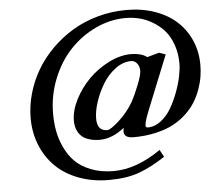

<svg xmlns="http://www.w3.org/2000/svg" viewBox="-59 -750 1161 1040"><g transform="rotate(-5 521.0 -230.5)"><path d="M667 -407.2Q622.1 -407.2 580.6 -376Q539.1 -344.7 511.5 -298.8Q483.9 -252.9 467.5 -202.9Q451.2 -152.8 451.2 -112.8Q451.2 -45.9 505.9 -45.9Q524.9 -45.9 572.8 -90.1Q620.6 -134.3 650.9 -187Q668.5 -218.8 690.2 -273.2Q711.9 -327.6 711.9 -350.1Q711.9 -374.5 699 -390.9Q686 -407.2 667 -407.2ZM330.1 -111.8Q330.1 -166.5 360.6 -226.6Q391.1 -286.6 438.7 -334.5Q486.3 -382.3 548.6 -413.6Q610.8 -444.8 669.9 -444.8Q695.3 -444.8 719 -438.5Q742.7 -432.1 755.9 -420.9L821.8 -439L856.9 -426.8L735.8 -126Q721.2 -89.8 717 -70.1Q712.9 -50.3 715.8 -45.7Q718.8 -41 726.1 -41Q763.7 -41 797.6 -67.1Q831.5 -93.3 854.2 -132.6Q877 -171.9 894 -217.8Q911.1 -263.7 918.9 -303.5Q926.8 -343.3 926.8 -370.1Q926.8 -426.8 910.2 -473.6Q893.6 -520.5 866.7 -551Q839.8 -581.5 804.2 -602.8Q768.6 -624 731.7 -633.1Q694.8 -642.1 657.2 -642.1Q573.7 -642.1 494.6 -605Q415.5 -567.9 355.2 -504.6Q294.9 -441.4 258.1 -350.6Q221.2 -259.8 221.2 -159.2Q221.2 -111.8 229 -67.6Q236.8 -23.4 257.8 22.5Q278.8 68.4 311.5 101.8Q344.2 135.3 398.4 156.7Q452.6 178.2 522 178.2Q646 178.2 778.8 85.9L799.8 125Q725.1 174.3 657 199.2Q588.9 224.1 492.2 224.1Q402.3 224.1 327.6 195.8Q252.9 167.5 202.9 117.9Q152.8 68.4 125.5 0.5Q98.1 -67.4 98.1 -146Q98.1 -213.9 117.4 -281Q136.7 -348.1 171.9 -407.5Q207 -466.8 258.8 -518.1Q310.5 -569.3 372.1 -606.2Q433.6 -643.1 509.3 -664.1Q585 -685.1 665 -685.1Q751 -685.1 821.8 -659.7Q892.6 -634.3 939.9 -590.1Q987.3 -545.9 1013.2 -485.4Q1039.1 -424.8 1039.1 -355Q1039.1 -322.8 1033.9 -290.3Q1028.8 -257.8 1015.9 -221.7Q1002.9 -185.5 983.2 -153.6Q963.4 -121.6 931.9 -92Q900.4 -62.5 860.6 -41.5Q820.8 -20.5 765.1 -7.8Q709.5 4.9 644 4.9Q592.8 4.9 592.8 -30.8Q594.2 -47.9 596.2 -50.8Q528.8 2.9 461.9 2.9Q430.7 2.9 406.5 -4.4Q382.3 -11.7 368.2 -22.9Q354 -34.2 345.2 -50Q336.4 -65.9 333.3 -80.6Q330.1 -95.2 330.1 -111.8Z"/></g></svg>

Font: Linux Libertine
Style: Bold Italic
Weight: 700
Italic angle: -11.5°
Designer: Philipp H. Poll
Foundry: Philipp H. Poll
Version: Version 4.0.5